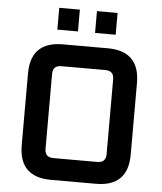

<svg xmlns="http://www.w3.org/2000/svg" viewBox="-58 -924 822 974"><g transform="rotate(5 352.5 -436.5)"><path d="M75 -163V-527Q75 -690 238 -690H467Q630 -690 630 -527V-163Q630 0 467 0H238Q75 0 75 -163ZM197 -154Q197 -111 241 -111H464Q508 -111 508 -154V-536Q508 -579 464 -579H241Q197 -579 197 -536ZM204 -762V-873H309V-762ZM396 -762V-873H501V-762Z"/></g></svg>

Font: Oxanium ExtraLight SemiBold
Style: Regular
Weight: 600
Version: Version 2.000